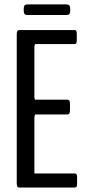

<svg xmlns="http://www.w3.org/2000/svg" viewBox="-20 -836 394 856"><path d="M101.6 -769Q85.9 -769 85.9 -786.6V-798.3Q85.9 -816.4 101.6 -816.4H276.9Q293 -816.4 293 -798.8V-787.1Q293 -769 276.9 -769ZM66.4 0Q62.5 0 60.3 -1Q58.1 -2 56.4 -6.1Q54.7 -10.3 54.7 -19V-683.1Q54.7 -694.8 57.6 -698.5Q60.5 -702.1 66.4 -702.1H310.5Q314.5 -702.1 316.7 -701.4Q318.8 -700.7 320.6 -696.5Q322.3 -692.4 322.3 -684.6V-657.2Q322.3 -648.9 320.6 -645Q318.8 -641.1 316.9 -640.4Q314.9 -639.6 310.5 -639.6H138.7Q133.3 -639.6 133.3 -624.5V-402.3Q133.3 -398.9 134.8 -395.3Q136.2 -391.6 137.2 -391.6H280.3Q286.1 -391.6 289.1 -387.7Q292 -383.8 292 -372.6V-345.7Q292 -334 289.1 -329.8Q286.1 -325.7 280.3 -325.7H137.7Q136.2 -325.7 134.8 -321Q133.3 -316.4 133.3 -313V-62.5H312Q316.4 -62.5 318.4 -61.8Q320.3 -61 322 -57.1Q323.7 -53.2 323.7 -44.9V-17.6Q323.7 -6.3 321 -3.2Q318.4 0 312 0Z"/></svg>

Font: BenchNine
Style: Regular
Weight: 400
Designer: Vernon Adams
Foundry: Vernon Adams
Version: Version 1 ; ttfautohint (v0.92.18-e454-dirty) -l 8 -r 50 -G 